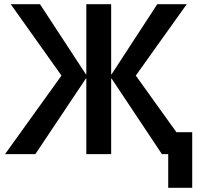

<svg xmlns="http://www.w3.org/2000/svg" viewBox="-20 -732 937 912"><path d="M893 160H779V0H749L510 -359H508V0H390V-359H388L148 0H4L272 -373L31 -712H170L388 -379H390V-712H508V-379H510L727 -712H867L625 -373L818 -104H893Z"/></svg>

Font: CST
Style: Medium
Weight: 500
Version: Version 1.00